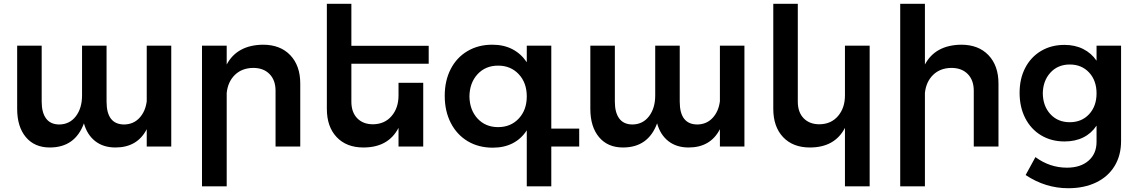

<svg xmlns="http://www.w3.org/2000/svg" viewBox="-20 -777 6046 1018"><path d="M888 -535V0H758V-92Q708 5 592 5Q528 5 485 -28.5Q442 -62 425 -123Q378 5 244 5Q163 5 117 -50Q71 -105 71 -200V-535H201V-238Q201 -180 224.5 -148.5Q248 -117 295 -117Q350 -118 382.5 -161Q415 -204 415 -271V-535H545V-238Q545 -117 639 -117Q688 -118 719.5 -152Q751 -186 758 -240V-535Z M1572 -334V0H1441V-296Q1441 -352 1409 -384.5Q1377 -417 1322 -417Q1262 -416 1225 -379.5Q1188 -343 1182 -284V211H1051V-535H1182V-435Q1237 -538 1374 -540Q1466 -540 1519 -484.5Q1572 -429 1572 -334Z M1843 -439V-238Q1843 -182 1874 -150Q1905 -118 1958 -118Q2020 -119 2056.5 -162Q2093 -205 2093 -271V-338H2224V0H2093V-99Q2039 5 1907 5Q1817 5 1765 -50Q1713 -105 1713 -200V-757H1843V-534H2253V-439Z M3051 0H2903V211H2773V-86Q2744 -41 2698.5 -17.5Q2653 6 2593 6Q2517 6 2459.5 -28.5Q2402 -63 2370 -125.5Q2338 -188 2338 -269Q2338 -349 2369.5 -410.5Q2401 -472 2458.5 -506Q2516 -540 2590 -540Q2651 -540 2697 -516Q2743 -492 2773 -447V-535H2903V-95H3051ZM2773 -266Q2773 -338 2730.5 -383.5Q2688 -429 2621 -429Q2554 -429 2512 -383.5Q2470 -338 2469 -266Q2470 -194 2512 -148.5Q2554 -103 2621 -103Q2688 -103 2730.5 -148.5Q2773 -194 2773 -266Z M3927 -535V0H3797V-92Q3747 5 3631 5Q3567 5 3524 -28.5Q3481 -62 3464 -123Q3417 5 3283 5Q3202 5 3156 -50Q3110 -105 3110 -200V-535H3240V-238Q3240 -180 3263.5 -148.5Q3287 -117 3334 -117Q3389 -118 3421.5 -161Q3454 -204 3454 -271V-535H3584V-238Q3584 -117 3678 -117Q3727 -118 3758.5 -152Q3790 -186 3797 -240V-535Z M4591 -535V211H4460V-99Q4406 5 4274 5Q4184 5 4132 -50Q4080 -105 4080 -200V-757H4210V-238Q4210 -182 4241 -150Q4272 -118 4325 -118Q4387 -119 4423.5 -162Q4460 -205 4460 -271V-535Z M5274 -334V0H5143V-296Q5143 -352 5111 -384.5Q5079 -417 5024 -417Q4964 -416 4927 -379.5Q4890 -343 4884 -284V211H4753V-757H4884V-435Q4939 -538 5076 -540Q5168 -540 5221 -484.5Q5274 -429 5274 -334Z M5924 -535V-29Q5924 47 5889.5 103.5Q5855 160 5791.5 190.5Q5728 221 5644 221Q5523 221 5418 151L5470 56Q5546 112 5637 112Q5709 112 5751.5 75Q5794 38 5794 -25V-111Q5767 -70 5724 -48.5Q5681 -27 5624 -27Q5554 -27 5500 -59.5Q5446 -92 5416 -150.5Q5386 -209 5386 -285Q5386 -360 5416 -417.5Q5446 -475 5500 -507Q5554 -539 5624 -539Q5680 -539 5723.5 -517Q5767 -495 5794 -455V-535ZM5794 -282Q5794 -350 5754.5 -392.5Q5715 -435 5652 -435Q5589 -435 5549.5 -392Q5510 -349 5509 -282Q5510 -214 5549.5 -171.5Q5589 -129 5652 -129Q5715 -129 5754.5 -171.5Q5794 -214 5794 -282Z"/></svg>

Font: Montserrat arm2 Medium
Style: Regular
Weight: 500
Designer: Julieta Ulanovsky
Foundry: Julieta Ulanovsky
Version: Version 6.000